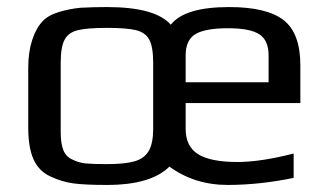

<svg xmlns="http://www.w3.org/2000/svg" viewBox="-20 -514 930 544"><path d="M123 -14Q90 -29 75 -62.5Q60 -96 60 -153V-321Q60 -366 71 -400Q82 -434 100 -453Q115 -470 145.5 -479.5Q176 -489 208 -492Q244 -494 283 -494Q420 -494 464 -444Q503 -494 629 -494Q736 -494 783.5 -457Q831 -420 831 -329V-222H506V-149Q506 -99 541.5 -77Q577 -55 653 -55Q718 -55 812 -79V-10Q715 10 625 10Q531 10 460 -42Q408 10 283 10Q219 10 187 5.5Q155 1 123 -14ZM414 -149V-336Q414 -381 403 -401.5Q392 -422 365.5 -428.5Q339 -435 283 -435Q227 -435 200.5 -428.5Q174 -422 163 -401.5Q152 -381 152 -336V-140Q152 -107 159.5 -88.5Q167 -70 185 -62Q203 -53 222 -51Q241 -49 283 -49Q334 -49 361.5 -57Q389 -65 401.5 -86.5Q414 -108 414 -149ZM741 -281V-357Q741 -400 714.5 -417Q688 -434 626 -434Q562 -434 534 -417.5Q506 -401 506 -357V-281Z"/></svg>

Font: Play
Style: Regular
Weight: 400
Designer: Jonas Hecksher (Cyrillic expansion: Cyreal)
Foundry: Jonas Hecksher, Playtype, e-types AS
Version: Version 2.101; ttfautohint (v1.5.65-e2d9)